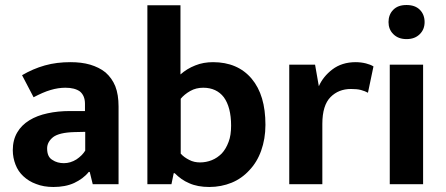

<svg xmlns="http://www.w3.org/2000/svg" viewBox="-20 -735 1780 766"><path d="M114 -347 68 -435C97 -452 127 -465 159 -474C191 -483 225 -487 261 -487C290 -487 316 -484 340 -477C363 -470 384 -460 401 -446C418 -431 431 -413 440 -391C449 -368 453 -341 453 -310V0H350L338 -49H334C319 -30 299 -16 276 -5C252 6 224 11 193 11C167 11 144 7 124 -1C104 -8 87 -19 73 -32C59 -45 49 -60 42 -78C35 -96 31 -115 31 -136C31 -163 37 -187 49 -207C60 -226 76 -242 97 -255C118 -268 142 -277 170 -283C197 -289 227 -292 259 -292H319V-321C319 -343 312 -359 299 -370C285 -380 266 -385 241 -385C222 -385 202 -382 182 -376C161 -370 139 -360 114 -347ZM320 -134V-209L277 -208C236 -207 208 -200 192 -188C176 -175 168 -160 168 -143C168 -120 175 -105 189 -97C202 -88 218 -84 235 -84C252 -84 269 -89 285 -99C300 -109 312 -121 320 -134Z M1039 -237C1039 -199 1033 -165 1022 -134C1011 -103 995 -77 975 -56C955 -34 931 -17 904 -6C877 5 847 11 815 11C784 11 757 6 735 -4C713 -13 694 -27 677 -44H673L664 0H568V-714H700V-438C717 -453 736 -465 759 -474C781 -483 805 -487 830 -487C895 -487 947 -465 984 -421C1021 -377 1039 -316 1039 -237ZM902 -234C902 -283 892 -321 873 -347C854 -372 826 -385 791 -385C772 -385 755 -381 739 -372C723 -363 710 -352 701 -341V-122C710 -112 721 -104 735 -97C748 -90 763 -87 778 -87C794 -87 810 -90 825 -96C840 -102 853 -111 865 -123C876 -135 885 -150 892 -169C899 -187 902 -209 902 -234Z M1266 0H1134V-477H1237L1252 -391C1263 -416 1281 -439 1306 -458C1331 -477 1362 -487 1399 -487C1414 -487 1428 -485 1440 -482C1452 -479 1462 -475 1470 -470L1448 -365C1441 -369 1431 -373 1420 -376C1409 -379 1395 -380 1380 -380C1347 -380 1320 -369 1299 -348C1277 -326 1266 -290 1266 -241Z M1668 0H1535V-477H1668ZM1602 -579C1579 -579 1562 -586 1549 -599C1536 -612 1530 -628 1530 -647C1530 -666 1536 -683 1549 -696C1562 -709 1579 -715 1602 -715C1624 -715 1642 -709 1655 -696C1668 -683 1674 -666 1674 -647C1674 -628 1668 -612 1655 -599C1642 -586 1625 -579 1602 -579Z"/></svg>

Font: Holmes&Hills Bold
Style: Bold
Weight: 500
Designer: Noopur Datye, Girish Dalvi, Yashodeep Gholap, Pallavi Karambelkar
Foundry: Ek Type
Version: ""